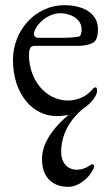

<svg xmlns="http://www.w3.org/2000/svg" viewBox="-20 -434 428 741"><path d="M213 -383C252 -383 295 -361 295 -321C295 -310 292 -294 285 -293C264 -289 241 -288 212 -288H130C116 -288 111 -295 111 -303C111 -329 157 -383 213 -383ZM243 287C299 287 343 226 343 207C343 201 339 200 335 200C330 200 311 221 276 221C242 221 216 196 216 152C216 55 287 -4 303 -16C331 -35 349 -59 354 -77C356 -85 355 -97 348 -97C345 -97 340 -93 337 -90C311 -56 268 -46 243 -46C153 -46 92 -130 92 -220C92 -254 101 -257 117 -257H281C303 -257 323 -261 337 -268C351 -275 358 -290 358 -323C358 -376 310 -414 229 -414C116 -414 30 -316 30 -203C30 -70 107 14 198 14C215 14 231 12 245 9C204 43 142 107 142 179C142 253 185 287 243 287Z"/></svg>

Font: EB Garamond 12
Style: Regular
Weight: 400
Version: Version 0.016+